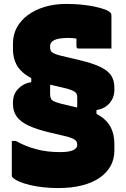

<svg xmlns="http://www.w3.org/2000/svg" viewBox="-20 -740 640 977"><path d="M316 -720Q357 -720 393.5 -716.5Q430 -713 460.5 -706.5Q491 -700 512 -692.5Q533 -685 541 -676Q544 -674 545 -671.5Q546 -669 546.5 -666.5Q547 -664 547 -658Q547 -617 547 -575.5Q547 -534 547 -493Q505 -493 463.5 -493Q422 -493 380 -493Q374 -493 371.5 -496Q369 -499 369 -504Q369 -513 369 -521.5Q369 -530 369 -539Q369 -548 369 -556.5Q369 -565 369 -574L399 -536Q367 -547 329 -547Q305 -547 287.5 -544.5Q270 -542 258.5 -537Q247 -532 241 -524Q235 -516 235 -505V-498Q235 -487 239.5 -480Q244 -473 256 -467.5Q268 -462 288 -457L385 -434Q452 -418 490.5 -399.5Q529 -381 545.5 -356Q562 -331 562 -294V-281Q562 -256 550.5 -234Q539 -212 518.5 -198Q498 -184 471 -180V-131H356Q362 -144 366 -156Q370 -168 371.5 -180.5Q373 -193 373 -204V-245Q373 -256 369 -263.5Q365 -271 353.5 -277Q342 -283 321 -289L232 -310Q162 -327 121.5 -352.5Q81 -378 63.5 -412Q46 -446 46 -488V-519Q46 -563 65.5 -599.5Q85 -636 121.5 -663Q158 -690 207.5 -705Q257 -720 316 -720ZM285 34Q332 34 352.5 24Q373 14 373 -2V-5Q373 -14 368.5 -21Q364 -28 353 -33.5Q342 -39 321 -45L232 -66Q165 -82 124 -101.5Q83 -121 64.5 -147.5Q46 -174 46 -210V-219Q46 -261 73 -288.5Q100 -316 139 -322V-363H251Q245 -356 241.5 -345.5Q238 -335 236.5 -322.5Q235 -310 235 -298V-261Q235 -248 239 -239Q243 -230 254.5 -224.5Q266 -219 288 -213L385 -190Q450 -175 488.5 -150.5Q527 -126 544.5 -90.5Q562 -55 562 -6V26Q562 70 542.5 105Q523 140 486.5 165Q450 190 397 203.5Q344 217 277 217Q238 217 201 213Q164 209 132.5 201.5Q101 194 78 184Q55 174 43 162Q42 160 41 158Q40 156 40 154Q40 110 40 65.5Q40 21 40 -23H60Q110 5 165 19.5Q220 34 285 34Z"/></svg>

Font: Recursive Monospace Black
Style: Regular
Weight: 900
Version: Version 1.047